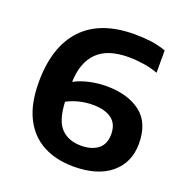

<svg xmlns="http://www.w3.org/2000/svg" viewBox="-134 -872 965 1003"><g transform="rotate(20 348.0 -370.5)"><path d="M380.5 9.5Q284 9.5 212 -28.8Q140 -67 100.2 -145.2Q60.5 -223.5 60.5 -343Q60.5 -540 158.5 -644.8Q256.5 -749.5 446.5 -749.5Q495.5 -749.5 538.8 -743.8Q582 -738 622 -723.5V-599.5Q585 -613.5 541.2 -620Q497.5 -626.5 458.5 -626.5Q341 -626.5 284 -569Q227 -511.5 224 -404Q259 -423 306.2 -433.8Q353.5 -444.5 400.5 -444.5Q519.5 -444.5 591 -390.2Q662.5 -336 662.5 -219.5Q662.5 -114.5 588.5 -52.5Q514.5 9.5 380.5 9.5ZM367 -328.5Q331.5 -328.5 294.2 -319.8Q257 -311 224.5 -293.5Q229.5 -189.5 270.2 -148Q311 -106.5 380.5 -106.5Q440 -106.5 474.8 -133.8Q509.5 -161 509.5 -216Q509.5 -273.5 472.2 -301Q435 -328.5 367 -328.5Z"/></g></svg>

Font: Encode Sans Expanded
Style: Bold
Weight: 700
Width: 7
Designer: Multiple Designers
Foundry: Impallari Type
Version: Version 3.000; ttfautohint (v1.8.3) -l 8 -r 50 -G 200 -x 14 